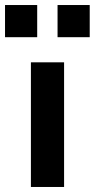

<svg xmlns="http://www.w3.org/2000/svg" viewBox="-41 -744 377 764"><path d="M82 0V-496H214V0ZM188 -596V-724H316V-596ZM-21 -596V-724H107V-596Z"/></svg>

Font: Nunito Sans 9pt
Style: Bold
Weight: 700
Version: Version 3.101;gftools[0.9.27]